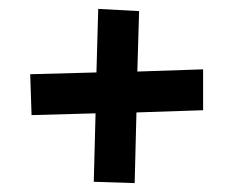

<svg xmlns="http://www.w3.org/2000/svg" viewBox="-20 -551 524 432"><path d="M437 -395 289 -390 293 -526 201 -531 197 -388 48 -384 51 -292 195 -296 191 -142 283 -139 287 -298 437 -303Z"/></svg>

Font: McLaren
Style: Regular
Weight: 400
Designer: Astigmatic (AOETI)
Foundry: Astigmatic (AOETI)
Version: Version 1.000